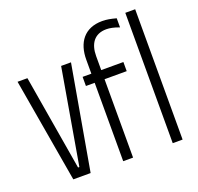

<svg xmlns="http://www.w3.org/2000/svg" viewBox="-123 -835 1001 969"><g transform="rotate(-20 378.0 -350.5)"><path d="M15 -559 111 0H204L302 -559H249L161 -48H154L68 -559Z M379 -545V-470H332V-421H379V0H432V-421H551V-470H432V-545C432 -610 461 -655 526 -655C544 -655 566 -651 595 -640V-689C565 -697 544 -701 521 -701C424 -701 379 -636 379 -545Z M645 -700V0H698V-700Z"/></g></svg>

Font: Modon Arabic
Style: Regular
Weight: 400
Designer: Ahmedzaza
Foundry: Ahmedzaza
Version: Version 2.010